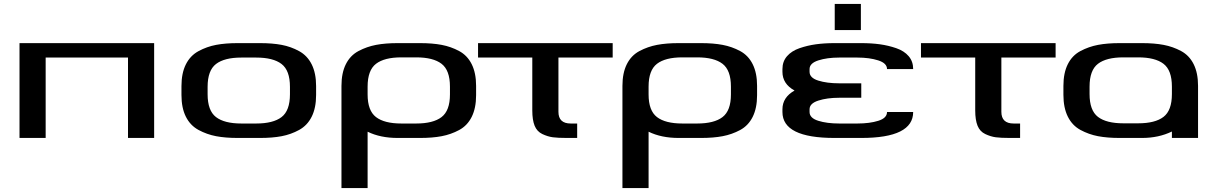

<svg xmlns="http://www.w3.org/2000/svg" viewBox="-20 -707 6230 984"><path d="M214 -412V0H80V-486H770V0H636V-412Z M1044 -262V-224Q1044 -140 1087 -107Q1130 -74 1217 -74H1293Q1380 -74 1423 -107Q1466 -140 1466 -224V-262Q1466 -346 1423 -379Q1380 -412 1293 -412H1217Q1130 -412 1087 -379Q1044 -346 1044 -262ZM1313 0H1198Q1135 0 1087.5 -9Q1040 -18 997.5 -41Q955 -64 932.5 -109Q910 -154 910 -220V-266Q910 -332 932.5 -377Q955 -422 997.5 -445Q1040 -468 1087.5 -477Q1135 -486 1198 -486H1313Q1376 -486 1423.5 -477Q1471 -468 1513 -445Q1555 -422 1577.5 -377Q1600 -332 1600 -266V-220Q1600 -154 1577.5 -109Q1555 -64 1513 -41Q1471 -18 1423.5 -9Q1376 0 1313 0Z M2133 -486Q2196 -486 2243.5 -477Q2291 -468 2333 -445.5Q2375 -423 2397.5 -378Q2420 -333 2420 -267V-219Q2420 -153 2397.5 -108Q2375 -63 2333 -40.5Q2291 -18 2243.5 -9Q2196 0 2133 0H2018Q1929 0 1864 -32V257H1730V-267Q1730 -333 1752.5 -378Q1775 -423 1817.5 -445.5Q1860 -468 1907.5 -477Q1955 -486 2018 -486ZM2286 -223V-263Q2286 -347 2243 -380Q2200 -413 2113 -413H2037Q1950 -413 1907 -380Q1864 -347 1864 -263V-223Q1864 -140 1907 -107Q1950 -74 2037 -74H2113Q2200 -74 2243 -107Q2286 -140 2286 -223Z M2430 -486H3120V-412H2842V-134Q2842 -74 2905 -74H2938V0H2885Q2839 0 2813 -3.5Q2787 -7 2759.5 -20Q2732 -33 2720 -62.5Q2708 -92 2708 -141V-412H2430Z M3573 -486Q3636 -486 3683.5 -477Q3731 -468 3773 -445.5Q3815 -423 3837.5 -378Q3860 -333 3860 -267V-219Q3860 -153 3837.5 -108Q3815 -63 3773 -40.5Q3731 -18 3683.5 -9Q3636 0 3573 0H3458Q3369 0 3304 -32V257H3170V-267Q3170 -333 3192.5 -378Q3215 -423 3257.5 -445.5Q3300 -468 3347.5 -477Q3395 -486 3458 -486ZM3726 -223V-263Q3726 -347 3683 -380Q3640 -413 3553 -413H3477Q3390 -413 3347 -380Q3304 -347 3304 -263V-223Q3304 -140 3347 -107Q3390 -74 3477 -74H3553Q3640 -74 3683 -107Q3726 -140 3726 -223Z M4052 -243Q3990 -277 3990 -339V-353Q3990 -392 4013.5 -419Q4037 -446 4077.5 -460Q4118 -474 4161.5 -480Q4205 -486 4257 -486H4394Q4446 -486 4489.5 -480Q4533 -474 4573.5 -460Q4614 -446 4637 -419Q4660 -392 4660 -353H4526Q4526 -383 4481 -397.5Q4436 -412 4374 -412H4281Q4219 -412 4174 -397.5Q4129 -383 4129 -353V-339Q4129 -308 4173.5 -294Q4218 -280 4281 -280H4394V-206H4281Q4219 -206 4174 -191.5Q4129 -177 4129 -147V-133Q4129 -102 4173.5 -88Q4218 -74 4281 -74H4374Q4437 -74 4481.5 -88Q4526 -102 4526 -133H4660Q4660 0 4394 0H4257Q3990 0 3990 -133V-147Q3990 -208 4052 -243ZM4392 -553H4258V-687H4392Z M4700 -486H5390V-412H5112V-134Q5112 -74 5175 -74H5208V0H5155Q5109 0 5083 -3.5Q5057 -7 5029.5 -20Q5002 -33 4990 -62.5Q4978 -92 4978 -141V-412H4700Z M5564 -263V-225Q5564 -141 5607 -108Q5650 -75 5737 -75H5813Q5900 -75 5943 -108Q5986 -141 5986 -225V-263Q5986 -347 5943 -380Q5900 -413 5813 -413H5737Q5650 -413 5607 -380Q5564 -347 5564 -263ZM6120 -267V0H5986V-33Q5918 0 5833 0H5718Q5655 0 5607.5 -9Q5560 -18 5517.5 -41Q5475 -64 5452.5 -109.5Q5430 -155 5430 -221V-267Q5430 -333 5452.5 -378Q5475 -423 5517.5 -445.5Q5560 -468 5607.5 -477Q5655 -486 5718 -486H5833Q5896 -486 5943.5 -477Q5991 -468 6033 -445.5Q6075 -423 6097.5 -378Q6120 -333 6120 -267Z"/></svg>

Font: Aneo
Style: Regular
Weight: 400
Designer: Anastasios Pappas
Foundry: Anastasios Pappas
Version: Version 1.000